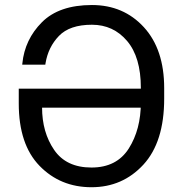

<svg xmlns="http://www.w3.org/2000/svg" viewBox="-20 -746 743 780"><path d="M103.5 -385.7H599.6V-308.6H103.5ZM552.2 -389.2Q552.2 -513.7 496.3 -579.6Q440.4 -645.5 353.5 -645.5Q263.2 -645.5 219.5 -600.1Q175.8 -554.7 165 -489.3L164.1 -483.4H70.3L70.8 -488.3Q80.6 -585.9 150.4 -655.8Q220.2 -725.6 353.5 -725.6Q481.9 -725.6 564.5 -635.5Q647 -545.4 647 -388.2V-345.2Q647 -168.9 562.5 -77.1Q478 14.6 351.6 14.6Q225.1 14.6 140.6 -72.3Q56.2 -159.2 56.2 -325.7V-385.7H150.9V-309.6Q150.9 -208.5 200 -137Q249 -65.4 351.6 -65.4Q454.1 -65.4 503.2 -142.8Q552.2 -220.2 552.2 -329.1Z"/></svg>

Font: RobotoFlex
Style: Regular
Weight: 400
Designer: Berlow after Robertson
Foundry: Google
Version: Version 2.136